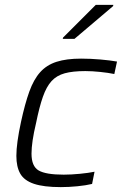

<svg xmlns="http://www.w3.org/2000/svg" viewBox="-20 -758 504 786"><path d="M229 8Q159 8 119 -5.5Q79 -19 63 -47Q47 -75 47 -120Q47 -171 66 -259Q82 -333 100 -383Q118 -433 144.5 -462.5Q171 -492 211.5 -505Q252 -518 312 -518Q350 -518 390.5 -514.5Q431 -511 459 -506L448 -455Q424 -460 390.5 -463.5Q357 -467 329 -467Q278 -467 245 -458Q212 -449 191 -426Q170 -403 155.5 -361.5Q141 -320 128 -256Q118 -214 113.5 -183Q109 -152 109 -129Q109 -77 138.5 -60Q168 -43 241 -43Q271 -43 307 -46.5Q343 -50 367 -55L357 -5Q332 1 297 4.5Q262 8 229 8ZM237 -599 238 -604 372 -738H444L443 -733L285 -599Z"/></svg>

Font: Saira Light
Style: Italic
Weight: 300
Italic angle: -12°
Designer: Hector Gatti with collaboration of the Omnibus-Type team
Foundry: Omnibus-Type
Version: Version 1.100; ttfautohint (v1.8.3)